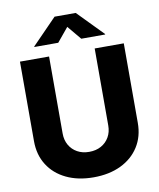

<svg xmlns="http://www.w3.org/2000/svg" viewBox="-101 -1029 925 1117"><g transform="rotate(-10 361.5 -470.0)"><path d="M361.3 9.8Q269.5 9.8 200.4 -23.4Q131.3 -56.6 93.3 -116.9Q55.2 -177.2 55.2 -257.8V-727.5H227.1V-272.5Q227.1 -233.9 244.1 -204.1Q261.2 -174.3 291.3 -157.5Q321.3 -140.6 361.3 -140.6Q401.9 -140.6 432.1 -157.5Q462.4 -174.3 479.5 -204.1Q496.6 -233.9 496.6 -272.5V-727.5H668.5V-257.8Q668.5 -177.2 630.1 -116.9Q591.8 -56.6 522.7 -23.4Q453.6 9.8 361.3 9.8ZM293.5 -796.9H152.3V-799.8L298.8 -950.2H423.8L570.8 -799.8V-796.9H429.7L361.3 -878.9Z"/></g></svg>

Font: Inter 17pt ExtraBold
Style: Regular
Weight: 800
Version: Version 4.001;git-66647c0bb